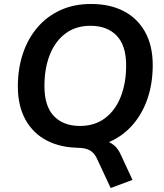

<svg xmlns="http://www.w3.org/2000/svg" viewBox="-20 -735 825 968"><path d="M538 213 468 63Q455 35 432 22.5Q409 10 367 10L471 -29Q500 -29 521.5 -21.5Q543 -14 560 2Q577 18 589 45L648 172ZM381 10Q287 10 217 -26Q147 -62 108.5 -131.5Q70 -201 70 -299Q70 -389 95.5 -465Q121 -541 169 -597Q217 -653 285 -684Q353 -715 439 -715Q534 -715 603.5 -679Q673 -643 711.5 -574Q750 -505 750 -407Q750 -316 724.5 -240Q699 -164 651 -108Q603 -52 535 -21Q467 10 381 10ZM383 -100Q458 -100 510 -139.5Q562 -179 589 -248Q616 -317 616 -405Q616 -506 568 -555.5Q520 -605 436 -605Q362 -605 310 -566Q258 -527 231 -458.5Q204 -390 204 -301Q204 -199 252 -149.5Q300 -100 383 -100Z"/></svg>

Font: Nunito Sans 12pt ExtraLight 12pt
Style: Bold Italic
Weight: 700
Italic angle: -9°
Version: Version 3.101;gftools[0.9.27]